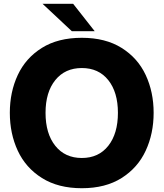

<svg xmlns="http://www.w3.org/2000/svg" viewBox="-20 -979 866 1016"><path d="M32 -382Q32 -492 74 -582Q116 -672 201.5 -725.5Q287 -779 413 -779Q538 -779 623.5 -725.5Q709 -672 751 -582Q793 -492 793 -382Q793 -272 751 -181.5Q709 -91 623.5 -37Q538 17 413 17Q288 17 202 -37Q116 -91 74 -181.5Q32 -272 32 -382ZM604 -382Q604 -491 553 -555Q502 -619 413 -619Q324 -619 272.5 -555Q221 -491 221 -382Q221 -272 272.5 -207.5Q324 -143 413 -143Q502 -143 553 -207.5Q604 -272 604 -382ZM367 -959 481 -814H360L205 -959Z"/></svg>

Font: Open Sauce Sans Black
Style: Regular
Weight: 900
Designer: Alfredo Marco Pradil
Foundry: Creative Sauce Fz LLC
Version: Version 1.477